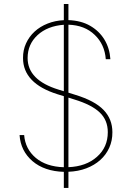

<svg xmlns="http://www.w3.org/2000/svg" viewBox="-20 -838 652 949"><path d="M318.2 90.9H295.5V11.4Q199.2 8.5 140.6 -41.5Q82 -92 76.7 -170.5H99.4Q104.8 -101.6 157 -57.5Q208.8 -14.2 295.5 -11.4V-362.6L264.2 -372.2Q93.8 -425.8 93.8 -551.1Q93.4 -590.2 108.7 -623.6Q123.9 -657 150.9 -681.8Q177.9 -706.7 215 -721.4Q252.1 -736.2 295.5 -738.3V-818.2H318.2V-738.6Q381.4 -736.2 425.8 -710.4Q470.2 -684.7 495.7 -643.1Q522 -599.8 525.6 -545.5H502.8Q497.5 -618.3 448.2 -665.5Q398.8 -713.4 318.2 -715.9V-380L352.3 -369.3Q448.9 -339.8 492.5 -294Q535.5 -248.9 535.5 -184.7Q535.9 -143.1 520.1 -108Q504.3 -72.8 475.5 -47.1Q446.7 -21.3 406.6 -6Q366.5 9.2 318.2 11ZM318.2 -11.7Q405.9 -15.3 459.2 -62.9Q512.8 -110.1 512.8 -184.7Q512.8 -244.3 472.7 -282.3Q433.2 -320.3 346.6 -346.6L318.2 -355.5ZM295.5 -387.1V-715.6Q214.5 -709.5 165.5 -664.4Q116.5 -619 116.5 -551.1Q116.5 -441.8 269.9 -394.9Z"/></svg>

Font: Linik Sans Thin
Style: Regular
Weight: 100
Designer: Fonts by Rasmus Andersson / Changes by Cristiano Sobral with parts from Marc Monis
Foundry: rsms
Version: Version 3.020; ttfautohint (v1.6)